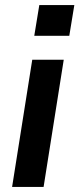

<svg xmlns="http://www.w3.org/2000/svg" viewBox="-20 -742 315 762"><path d="M28 0 108 -505H233L153 0ZM116 -600 136 -722H275L255 -600Z"/></svg>

Font: Mulish ExtraLight
Style: Bold Italic
Weight: 700
Italic angle: -9°
Version: Version 3.603